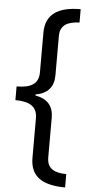

<svg xmlns="http://www.w3.org/2000/svg" viewBox="-65 -836 524 1089"><g transform="rotate(5 197.0 -291.5)"><path d="M349 216V140C279 139 239 117 239 54V-171C239 -237 206 -277 136 -289V-295C205 -307 239 -347 239 -413V-636C239 -699 281 -721 349 -723V-799C218 -799 150 -751 150 -648V-422C150 -356 106 -331 25 -331V-253C106 -253 150 -227 150 -161V64C150 168 214 215 349 216Z"/></g></svg>

Font: Noto Sans Sinhala UI Condensed Medium
Style: Regular
Weight: 500
Width: 3
Designer: Jelle Bosma - Monotype Design Team
Foundry: Monotype Imaging Inc.
Version: Version 2.006